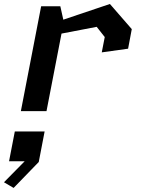

<svg xmlns="http://www.w3.org/2000/svg" viewBox="-82 -559 722 966"><path d="M430 -295.5 562.5 -314 581 -412.5 471 -539 236.5 -460 221.5 -527.5H125L23 0H152L227.5 -390L404.5 -424L445 -372.5ZM-62 358 -13.5 386.5 113 256 142.5 102.5H-7.5L-36.5 252.5H42Z"/></svg>

Font: Monaspace Krypton SemiBold
Style: Italic
Weight: 600
Italic angle: -11°
Designer: Riley Cran & the Lettermatic Team
Foundry: Lettermatic
Version: Version 1.101 (Monaspace Krypton)